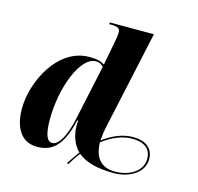

<svg xmlns="http://www.w3.org/2000/svg" viewBox="-116 -883 1098 1064"><g transform="rotate(15 433.5 -351.0)"><path d="M622 41C712 41 792 -8 792 -83C792 -149 744 -180 674 -180C615 -180 556 -154 504 -115C505 -125 506 -135 507 -143C508 -157 510 -169 513 -184L638 -760H386L384 -750H398C440 -750 447 -737 447 -720C447 -705 445 -689 441 -670L425 -585C421 -567 418 -551 414 -526C390 -541 370 -546 325 -546C146 -546 38 -329 38 -173C38 -78 73 10 173 10C249 10 314 -24 351 -189H357C356 -180 355 -170 355 -161C355 -111 372 -55 409 -20C391 4 373 30 358 54L366 58C381 33 397 8 415 -14C462 25 534 41 622 41ZM248 -32C225 -32 203 -56 203 -156C203 -337 277 -532 367 -532C386 -532 400 -525 411 -512L342 -191C327 -121 294 -32 248 -32ZM626 31C541 31 506 -22 504 -104C556 -144 615 -170 672 -170C737 -170 781 -144 781 -83C781 -13 710 31 626 31Z"/></g></svg>

Font: Noto Serif Display Condensed Black
Style: Italic
Weight: 900
Width: 3
Italic angle: -12°
Designer: Monotype Design Team
Foundry: Monotype Imaging Inc.
Version: Version 2.009